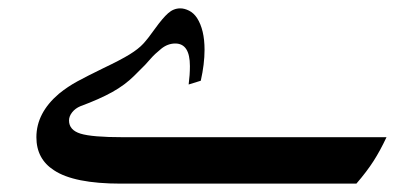

<svg xmlns="http://www.w3.org/2000/svg" viewBox="-20 -440 1001 459"><path d="M431 -238Q434 -261 434 -282Q434 -336 399 -336Q381 -336 365.5 -323.5Q350 -311 340 -299.5Q330 -288 327 -285Q327 -285 301 -259Q279 -237 248.5 -220Q218 -203 172 -186Q160 -181 152.5 -171.5Q145 -162 145 -152Q145 -129 172.5 -120.5Q200 -112 274 -112H904Q889 -80 873 -55Q857 -30 832 -1H269Q157 -1 109 -33Q67 -60 67 -112Q67 -170 121 -216Q142 -233 165 -245.5Q188 -258 227 -277Q269 -297 290 -310Q311 -323 322.5 -335.5Q334 -348 351 -372Q369 -397 382 -408.5Q395 -420 411 -420Q421 -420 432 -414.5Q443 -409 451 -397Q469 -369 469 -321Q469 -287 460 -247Z"/></svg>

Font: Mirza Medium
Style: Regular
Weight: 500
Designer: Arabic design by Kourosh Beigpour, Latin design by Eduardo Tunni, engineering by Lasse Fister
Version: Version 1.0010g